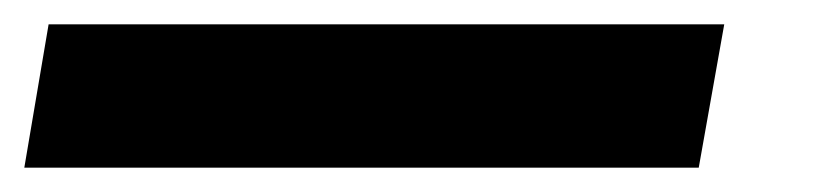

<svg xmlns="http://www.w3.org/2000/svg" viewBox="-97 42 673 158"><path d="M-77 180 -57 62H499L478 180Z"/></svg>

Font: Archivo SemiBold Black
Style: Italic
Weight: 900
Italic angle: -10°
Version: Version 2.001